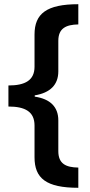

<svg xmlns="http://www.w3.org/2000/svg" viewBox="-20 -734 429 912"><path d="M352 158V62C293 61 257 44 257 -16V-162C257 -226 219 -264 145 -275V-281C218 -293 257 -331 257 -395V-540C257 -599 293 -617 352 -618V-714C201 -714 144 -669 144 -570V-417C144 -353 100 -328 20 -328V-228C100 -228 144 -203 144 -138V13C144 113 199 158 352 158Z"/></svg>

Font: Noto Sans Arabic SemBd
Style: Regular
Weight: 600
Designer: Monotype Design Team, Nadine Chahine, Nizar Qandah and Khaled Hosny
Foundry: Monotype Imaging Inc.
Version: Version 2.012